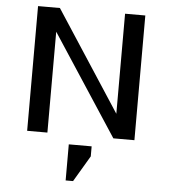

<svg xmlns="http://www.w3.org/2000/svg" viewBox="-57 -674 838 954"><g transform="rotate(5 361.5 -196.5)"><path d="M528 -622H629V0H524L195 -503V0H94V-622H203L528 -123ZM306 229V49H420V99L343 229Z"/></g></svg>

Font: Sarpanch Medium
Style: Regular
Weight: 500
Designer: Manushi Parikh (Devanagari and Latin), Jyotish Sonowal (Devanagari)
Foundry: Indian Type Foundry
Version: Version 2.004;PS 1.0;hotconv 1.0.78;makeotf.lib2.5.61930; tt